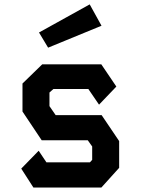

<svg xmlns="http://www.w3.org/2000/svg" viewBox="-20 -834 640 854"><path d="M168 -548 80 -462.5V-338L165.5 -210H370.5L390 -182.5V-123L380 -112H186.5L152 -163.5L74.5 -84L128.5 0H431L510 -87.5V-206.5L432 -322H227.5L200 -362V-422.5L217.5 -438H373L420.5 -368.5L497.5 -449L430.5 -548ZM379 -814.5 153.5 -689.5 194 -622 431.5 -719.5Z"/></svg>

Font: Kode
Style: Regular
Weight: 400
Monospace: yes
Designer: Isa Ozler
Foundry: Kadena LLC
Version: Version 1.000;gftools[0.9.28]